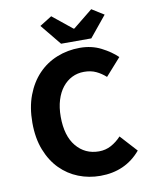

<svg xmlns="http://www.w3.org/2000/svg" viewBox="-94 -921 787 1001"><g transform="rotate(-10 300.0 -420.0)"><path d="M356 12Q295 12 240.5 -9.5Q186 -31 144.5 -73Q103 -115 78.5 -177.5Q54 -240 54 -322Q54 -403 78 -466.5Q102 -530 144 -574Q186 -618 243 -641Q300 -664 365 -664Q427 -664 477 -638.5Q527 -613 560 -581L479 -490Q456 -511 428.5 -524Q401 -537 365 -537Q330 -537 301 -522.5Q272 -508 250.5 -481Q229 -454 217 -415Q205 -376 205 -327Q205 -226 251 -170.5Q297 -115 371 -115Q406 -115 435.5 -131Q465 -147 489 -173L570 -84Q489 12 356 12ZM273 -702 183 -812 247 -852 351 -768H355L459 -852L523 -812L433 -702Z"/></g></svg>

Font: Source Code Pro
Style: Bold
Weight: 700
Monospace: yes
Designer: Paul D. Hunt, Teo Tuominen
Foundry: Adobe Systems Incorporated
Version: Version 2.030;PS 1.000;hotconv 16.6.51;makeotf.lib2.5.65220